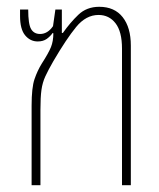

<svg xmlns="http://www.w3.org/2000/svg" viewBox="-20 -545 469 565"><path d="M73 0V-234Q73 -287 81.5 -312Q90 -337 103 -358Q123 -389 130 -406.5Q137 -424 137 -447L135 -448Q128 -438 117.5 -430.5Q107 -423 91 -423Q69 -423 54 -441Q39 -459 39 -498V-517H63Q63 -474 71.5 -459.5Q80 -445 98 -445Q120 -445 136 -468L143 -517H162V-448H165Q186 -478 210.5 -501.5Q235 -525 272 -525Q317 -525 341 -494.5Q365 -464 365 -411V0H339V-402Q339 -452 320 -476.5Q301 -501 270 -501Q233 -501 204 -465.5Q175 -430 137 -365Q122 -339 113.5 -320.5Q105 -302 102 -280.5Q99 -259 99 -222V0Z"/></svg>

Font: Noto Sans Thai UI ExtCond Thin
Style: Regular
Weight: 100
Width: 2
Designer: Monotype Design Team
Foundry: Monotype Imaging Inc.
Version: Version 2.000